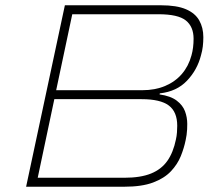

<svg xmlns="http://www.w3.org/2000/svg" viewBox="-20 -708 842 728"><path d="M79 0 226 -688H590Q650 -688 685 -673Q720 -658 735.5 -630.5Q751 -603 751 -567Q751 -549 749 -532Q747 -515 742 -498Q728 -443 689 -402Q650 -361 586 -354L585 -350Q627 -344 650 -326.5Q673 -309 681.5 -286Q690 -263 690 -238Q690 -228 689.5 -217.5Q689 -207 687.5 -196.5Q686 -186 684 -177Q678 -147 665.5 -116Q653 -85 628 -58.5Q603 -32 560.5 -16Q518 0 451 0ZM123 -34H451Q513 -34 552.5 -50Q592 -66 614.5 -98Q637 -130 647 -179Q650 -192 651 -206Q652 -220 652 -231Q652 -284 620 -308Q588 -332 517 -332H186ZM193 -366H520Q568 -366 606 -382Q644 -398 669.5 -427.5Q695 -457 706 -498Q710 -512 712 -528Q714 -544 714 -561Q714 -607 684.5 -630.5Q655 -654 581 -654H254Z"/></svg>

Font: Saira Expanded Thin
Style: Italic
Weight: 250
Width: 7
Italic angle: -12°
Designer: Hector Gatti with collaboration of the Omnibus-Type team
Foundry: Omnibus-Type
Version: Version 1.101